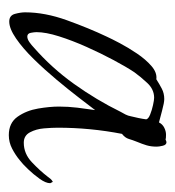

<svg xmlns="http://www.w3.org/2000/svg" viewBox="-1 -390 398 436"><g transform="rotate(90 198.0 -172.0)"><path d="M287 7Q259 7 245 -13Q231 -33 226.5 -59.5Q222 -86 222 -107Q222 -128 224.5 -148.5Q227 -169 230 -189Q220 -176 202 -152.5Q184 -129 161 -101.5Q138 -74 114 -49.5Q90 -25 67.5 -9.5Q45 6 29 6Q15 6 11.5 -7Q8 -20 8 -30Q8 -75 26 -125Q44 -175 63 -215Q68 -226 78 -245Q88 -264 101.5 -284Q115 -304 130 -317Q145 -330 160 -328Q171 -335 181.5 -340.5Q192 -346 205 -346Q213 -346 231.5 -341Q250 -336 258 -334Q262 -342 270 -346Q278 -350 286 -350Q294 -350 297 -349Q301 -351 303 -351Q309 -351 311 -342.5Q313 -334 313 -329Q313 -316 310 -306Q307 -296 302 -284Q298 -274 295.5 -265.5Q293 -257 284 -250Q277 -214 273.5 -177.5Q270 -141 270 -104Q270 -91 271.5 -73Q273 -55 280.5 -41Q288 -27 304 -27Q329 -27 348.5 -45.5Q368 -64 381 -81Q383 -84 386 -87.5Q389 -91 393 -93L396 -87Q396 -77 386 -63Q376 -49 364 -36.5Q352 -24 344 -18Q332 -8 317.5 -0.5Q303 7 287 7ZM63 -35Q69 -35 76 -40Q83 -45 87 -49Q134 -90 170.5 -141Q207 -192 234 -247Q237 -252 240 -258Q243 -264 244 -270Q246 -278 248 -287.5Q250 -297 251 -305Q250 -310 240 -314Q230 -318 218.5 -320.5Q207 -323 202 -323Q183 -323 168.5 -307.5Q154 -292 144 -278Q132 -260 116.5 -231Q101 -202 86.5 -169.5Q72 -137 62.5 -107Q53 -77 53 -56Q53 -51 54.5 -43Q56 -35 63 -35Z"/></g></svg>

Font: Moon Dance
Style: Regular
Weight: 400
Designer: Robert E. Leuschke
Foundry: Robert E. Leuschke
Version: Version 1.010; ttfautohint (v1.8.3)